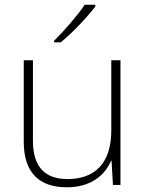

<svg xmlns="http://www.w3.org/2000/svg" viewBox="-20 -786 622 816"><path d="M385 -766H340C312 -723 251 -653 210 -613V-606H238C290 -648 352 -715 385 -758ZM492 -530H453V-232C453 -92 383 -25 267 -25C172 -25 120 -76 120 -187V-530H81V-183C81 -55 144 10 264 10C368 10 427 -43 452 -103H454L460 0H492Z"/></svg>

Font: Noto Sans Cherokee ExtraLight
Style: Regular
Weight: 200
Designer: Monotype Design Team
Foundry: Monotype Imaging Inc.
Version: Version 2.001